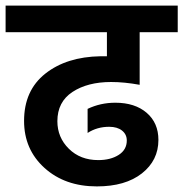

<svg xmlns="http://www.w3.org/2000/svg" viewBox="-47 -680 655 686"><path d="M266 -205V-291Q312 -313 365 -313Q435 -313 477 -277Q519 -241 519 -180Q519 -107 460 -60.5Q401 -14 299 -14Q185 -14 112 -80Q39 -146 39 -248Q39 -357 115 -417Q191 -477 312 -479H335V-565H-27V-660H588V-565H452V-377Q397 -387 350 -387Q266 -387 212 -351.5Q158 -316 158 -247Q158 -189 199 -148.5Q240 -108 304 -108Q348 -108 377 -126.5Q406 -145 406 -178Q406 -200 389 -213.5Q372 -227 343 -227Q300 -227 266 -205Z"/></svg>

Font: Hind SemiBold
Style: Regular
Weight: 600
Designer: Manushi Parikh, Satya Rajpurohit
Foundry: Indian Type Foundry
Version: Version 2.001;PS 1.0;hotconv 1.0.79;makeotf.lib2.5.61930; tt